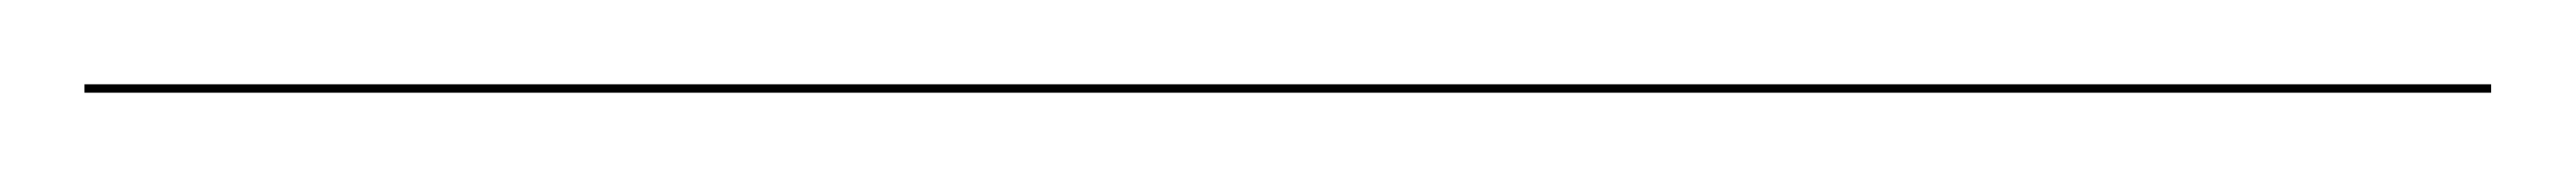

<svg xmlns="http://www.w3.org/2000/svg" viewBox="-25 129 610 42"><path d="M-5 149H565V151H-5Z"/></svg>

Font: Bodoni* 96pt
Style: Italic
Weight: 400
Italic angle: -13°
Version: Version 2.3